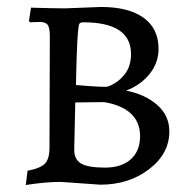

<svg xmlns="http://www.w3.org/2000/svg" viewBox="-20 -522 558 551"><path d="M268 8C322.7 8 369.3 -6.8 408 -36.5C446.7 -66.2 466 -102.3 466 -145C466 -175 454.5 -200.2 431.5 -220.5C408.5 -240.8 378.7 -254.7 342 -262C370 -272.7 392.5 -288.7 409.5 -310C426.5 -331.3 435 -355.3 435 -382C435 -420.7 420.7 -450.3 392 -471C363.3 -491.7 322.7 -502 270 -502L166 -498C146 -498 113.7 -498.7 69 -500L63 -462L66 -458L94 -459C105.3 -459 113 -456.2 117 -450.5C121 -444.8 123 -434 123 -418L122 -98C122 -76.7 117.7 -61.5 109 -52.5C100.3 -43.5 83.7 -36.7 59 -32L54 9C91.3 3 124.7 0 154 0ZM213 -52.5C199.7 -60.2 193 -73.3 193 -92L196 -228L279 -229C347.7 -217 382 -184.3 382 -131C382 -103 373.2 -81 355.5 -65C337.8 -49 313 -41 281 -41C249 -41 226.3 -44.8 213 -52.5ZM356 -367C356 -339 347.3 -316.7 330 -300C324 -293.3 317 -287.7 309 -283C301 -278.3 294.3 -275.2 289 -273.5C283.7 -271.8 253.3 -273.3 198 -278C200 -388.7 203.3 -447.3 208 -454C210 -456.7 213.7 -458 219 -458C310.3 -458 356 -427.7 356 -367Z"/></svg>

Font: Alegreya SC
Style: Regular
Weight: 400
Designer: Juan Pablo del Peral
Foundry: Juan Pablo del Peral
Version: Version 1.003